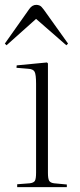

<svg xmlns="http://www.w3.org/2000/svg" viewBox="-27 -773 332 793"><path d="M44 0V-12L96 -16Q112 -18 117 -26Q122 -34 122 -60V-427Q122 -465 116 -476.5Q110 -488 89 -489L41 -493L42 -503L167 -515L171 -511V-59Q171 -35 176 -26.5Q181 -18 196 -16L249 -11V0ZM0 -586 -7 -593 94 -736Q106 -753 123 -753Q130 -753 137 -750Q144 -747 154 -733L254 -593L247 -586L122 -695Z"/></svg>

Font: Display Extralight
Style: Regular
Weight: 200
Designer: Latin by Veronika Burian and Jose Scaglione. Greek by Irene Vlachou. Cyrillic by Vera Evstafieva.
Foundry: TypeTogether
Version: Version 3.002